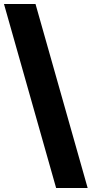

<svg xmlns="http://www.w3.org/2000/svg" viewBox="-20 -828 462 968"><path d="M263 120 0 -808H159L422 120Z"/></svg>

Font: Encode Sans Semi Expanded
Style: Bold
Weight: 700
Width: 6
Designer: Multiple Designers
Foundry: Impallari Type
Version: Version 3.000; ttfautohint (v1.8.3) -l 8 -r 50 -G 200 -x 14 